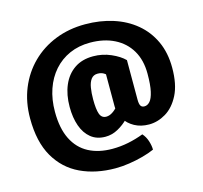

<svg xmlns="http://www.w3.org/2000/svg" viewBox="-123 -822 1226 1161"><g transform="rotate(-15 490.0 -241.5)"><path d="M695.5 -164Q695.5 -137 702.5 -125.2Q709.5 -113.5 726 -113.5Q745 -113.5 760.5 -130.8Q776 -148 785.2 -188.8Q794.5 -229.5 794.5 -300Q794.5 -385 758.8 -445.5Q723 -506 658 -538.5Q593 -571 506 -571Q435.5 -571 378 -545.5Q320.5 -520 279.2 -473.2Q238 -426.5 216 -362.5Q194 -298.5 194 -221.5Q194 -117.5 228 -49.5Q262 18.5 324.5 51.5Q387 84.5 473 84.5Q523.5 84.5 572.8 74.5Q622 64.5 669 46.5Q688.5 68 698 97.8Q707.5 127.5 707.5 152.5Q676 166.5 634 178Q592 189.5 547 196.2Q502 203 461 203Q338 203 242.5 158Q147 113 92.8 19Q38.5 -75 38.5 -221.5Q38.5 -323.5 73.2 -408.5Q108 -493.5 171 -555.8Q234 -618 319.5 -652Q405 -686 506 -686Q600 -686 680.5 -660.2Q761 -634.5 821 -584.5Q881 -534.5 914.5 -462Q948 -389.5 948 -296Q948 -192 914.8 -126.8Q881.5 -61.5 830.5 -31Q779.5 -0.5 725.5 -0.5Q674 -0.5 634.8 -22Q595.5 -43.5 573.2 -79.8Q551 -116 551 -159.5V-361Q540 -370 528.8 -374Q517.5 -378 503 -378Q476 -378 461.5 -358.5Q447 -339 441.8 -306.5Q436.5 -274 436.5 -234.5Q436.5 -172 447.2 -142.5Q458 -113 487 -113Q505.5 -113 524.5 -124.8Q543.5 -136.5 559.2 -155.5Q575 -174.5 584 -195.5L637.5 -127Q625 -98.5 596.5 -68.5Q568 -38.5 530.2 -17.8Q492.5 3 451 3Q397 3 360.5 -26.5Q324 -56 305.8 -107.8Q287.5 -159.5 287.5 -227Q287.5 -303.5 312.5 -362Q337.5 -420.5 385.5 -453.5Q433.5 -486.5 503 -486.5Q561.5 -486.5 614 -463.5Q666.5 -440.5 695.5 -411Z"/></g></svg>

Font: Signika
Style: Bold
Weight: 700
Designer: Anna Giedry
Foundry: Anna Giedry
Version: Version 2.001